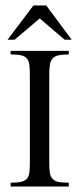

<svg xmlns="http://www.w3.org/2000/svg" viewBox="-20 -686 291 706"><path d="M19 0V-14.2Q43 -14.2 57.1 -17.3Q71.3 -20.5 78.6 -28.6Q85.9 -36.6 87.9 -51Q89.8 -65.4 89.8 -87.9V-411.1Q89.8 -434.1 87.9 -448.5Q85.9 -462.9 78.6 -471.2Q71.3 -479.5 57.1 -482.7Q43 -485.8 19 -485.8V-499H232.9V-485.8Q209.5 -485.8 195.3 -482.7Q181.2 -479.5 173.6 -471.2Q166 -462.9 163.6 -448.5Q161.1 -434.1 161.1 -411.1V-87.9Q161.1 -65.4 163.3 -51Q165.5 -36.6 172.9 -28.6Q180.2 -20.5 194.3 -17.3Q208.5 -14.2 232.9 -14.2V0ZM217.8 -540 126 -618.2 33.7 -540H7.8L103 -666H149.9L243.7 -540Z"/></svg>

Font: Scheherazade
Style: Regular
Weight: 400
Designer: SIL International
Foundry: SIL International
Version: Version 2.100 (build 932/914)